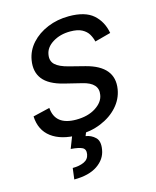

<svg xmlns="http://www.w3.org/2000/svg" viewBox="-115 -632 752 924"><g transform="rotate(-15 261.5 -170.0)"><path d="M488.6 -423.3 409.1 -402Q404.8 -421.2 394.4 -439.1Q383.9 -457 362.4 -468.6Q340.9 -480.1 304 -480.1Q253.9 -480.1 217 -457.2Q180 -434.3 174.7 -399.1Q169.4 -368.3 188.9 -349.8Q208.5 -331.3 254.3 -319.6L332.4 -299.7Q471.6 -263.8 453.1 -152Q445.3 -105.1 412.3 -68.2Q379.3 -31.2 327.8 -9.9Q276.3 11.4 213.1 11.4Q128.9 11.4 80.3 -25Q31.6 -61.4 28.4 -130.7L112.2 -150.6Q118.6 -62.5 223 -62.5Q281.6 -62.5 320.7 -87.5Q359.7 -112.6 365.1 -147.7Q375.7 -205.6 296.9 -224.4L210.2 -245.7Q137.8 -263.8 108.8 -301.1Q79.9 -338.4 89.5 -394.9Q97.3 -441.1 129.4 -476.6Q161.6 -512.1 210.4 -532.3Q259.2 -552.6 316.8 -552.6Q397.7 -552.6 437.9 -517.2Q478 -481.9 488.6 -423.3ZM187.5 -2.8H257.1L245.7 25.6Q273.4 29.8 293.1 48.8Q312.9 67.8 305.4 109.4Q297.9 155.2 255.3 184.1Q212.7 213.1 139.2 213.1L146.3 157.7Q179.3 157.7 202.6 147.2Q225.9 136.7 230.1 112.2Q234.4 87.7 217.7 78.8Q201 70 160.5 66.8Z"/></g></svg>

Font: Inter UI
Style: Italic
Weight: 400
Italic angle: -9.39999°
Designer: Rasmus Andersson
Foundry: rsms
Version: 3.2;8d6f07862